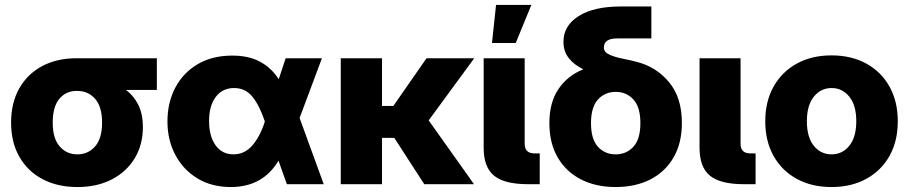

<svg xmlns="http://www.w3.org/2000/svg" viewBox="-20 -754 3721 786"><path d="M296.9 11.7Q215.8 11.7 154.8 -20.3Q93.8 -52.2 59.6 -111.6Q25.4 -170.9 25.4 -252Q25.4 -333 58.8 -392.1Q92.3 -451.2 152.6 -483.4Q212.9 -515.6 293.9 -515.6H622.1V-385.7H496.1Q527.8 -361.8 546.4 -324.5Q564.9 -287.1 564.9 -233.4Q564.9 -161.6 531.5 -106.2Q498 -50.8 437.7 -19.5Q377.4 11.7 296.9 11.7ZM296.9 -381.8H293.9Q250 -381.8 222.9 -349.4Q195.8 -316.9 195.8 -252Q195.8 -187.5 224.1 -154.8Q252.4 -122.1 296.9 -122.1Q340.8 -122.1 369.4 -154.8Q397.9 -187.5 397.9 -252Q397.9 -316.9 369.4 -349.4Q340.8 -381.8 296.9 -381.8Z M924.8 11.7Q847.2 11.7 788.8 -23.4Q730.5 -58.6 698 -119.4Q665.5 -180.2 665.5 -256.8Q665.5 -334.5 697.8 -395.5Q730 -456.5 789.6 -491.5Q849.1 -526.4 930.7 -526.4Q998.5 -526.4 1044.9 -501.2Q1091.3 -476.1 1121.1 -429.7L1149.4 -515.6H1297.9L1206.5 -271L1305.2 0H1154.3L1120.1 -96.2Q1055.7 11.7 924.8 11.7ZM1064 -256.8 1063.5 -258.8Q1042 -322.8 1013.2 -358.2Q984.4 -393.6 938.5 -393.6Q890.6 -393.6 863.3 -357.2Q835.9 -320.8 835.9 -259.3Q835.9 -196.3 862.5 -159.2Q889.2 -122.1 935.5 -122.1Q981.9 -122.1 1013.7 -159.4Q1045.4 -196.8 1064 -255.9Z M1543.9 -515.6V-320.3H1590.3L1726.1 -515.6H1921.4L1734.9 -261.2L1920.4 0H1716.8L1594.2 -189.5H1543.9V0H1375V-515.6Z M2140.6 0Q2045.4 0 2002.7 -34.7Q1960 -69.3 1960 -148.9V-515.6H2127.9V-165Q2127.9 -126 2168.5 -126H2189.5V0ZM1994.1 -578.1 2010.7 -733.9H2155.3L2091.3 -578.1Z M2500.5 11.7Q2419.4 11.7 2358.4 -19.5Q2297.4 -50.8 2263.2 -109.4Q2229 -168 2229 -250Q2229 -334.5 2266.1 -389.4Q2303.2 -444.3 2367.7 -470.2Q2329.1 -489.3 2307.9 -516.8Q2286.6 -544.4 2286.6 -583Q2286.6 -648.9 2348.9 -688.2Q2411.1 -727.5 2521.5 -727.5H2646.5V-596.7H2506.3Q2452.1 -596.7 2452.1 -559.1Q2452.1 -540.5 2474.9 -530.3Q2497.6 -520 2529.1 -513.9Q2560.5 -507.8 2587.4 -500.5Q2666.5 -480.5 2719 -417.5Q2771.5 -354.5 2771.5 -250.5Q2771.5 -168.5 2737.5 -109.6Q2703.6 -50.8 2642.6 -19.5Q2581.5 11.7 2500.5 11.7ZM2500.5 -122.1Q2544.4 -122.1 2573 -153.3Q2601.6 -184.6 2601.6 -250Q2601.6 -315.4 2573 -346.7Q2544.4 -377.9 2500.5 -377.9Q2456.5 -377.9 2428 -346.7Q2399.4 -315.4 2399.4 -250Q2399.4 -184.6 2427.7 -153.3Q2456.1 -122.1 2500.5 -122.1Z M3024.4 0Q2929.2 0 2886.5 -34.7Q2843.8 -69.3 2843.8 -148.9V-515.6H3011.7V-165Q3011.7 -126 3052.2 -126H3073.2V0Z M3384.3 11.7Q3303.2 11.7 3242.2 -21.5Q3181.2 -54.7 3147 -115.2Q3112.8 -175.8 3112.8 -257.8Q3112.8 -338.9 3147 -399.7Q3181.2 -460.4 3242.2 -493.9Q3303.2 -527.3 3384.3 -527.3Q3464.8 -527.3 3526.1 -493.9Q3587.4 -460.4 3621.3 -399.7Q3655.3 -338.9 3655.3 -257.8Q3655.3 -175.8 3621.3 -115.5Q3587.4 -55.2 3526.1 -21.7Q3464.8 11.7 3384.3 11.7ZM3384.3 -122.1Q3428.2 -122.1 3456.8 -157.2Q3485.4 -192.4 3485.4 -257.8Q3485.4 -323.2 3456.8 -358.4Q3428.2 -393.6 3384.3 -393.6Q3340.3 -393.6 3311.8 -358.4Q3283.2 -323.2 3283.2 -257.8Q3283.2 -192.4 3311.5 -157.2Q3339.8 -122.1 3384.3 -122.1Z"/></svg>

Font: Inter Display ExtraBold
Style: Regular
Weight: 800
Designer: Rasmus Andersson
Foundry: rsms
Version: Version 4.000;git-a52131595